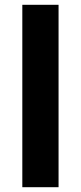

<svg xmlns="http://www.w3.org/2000/svg" viewBox="-20 -780 338 800"><path d="M224 0H73V-760H224Z"/></svg>

Font: Noto Sans Cherokee
Style: Bold
Weight: 700
Designer: Monotype Design Team
Foundry: Monotype Imaging Inc.
Version: Version 2.001; ttfautohint (v1.8.4.7-5d5b)